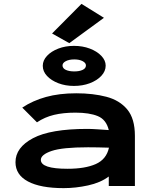

<svg xmlns="http://www.w3.org/2000/svg" viewBox="-20 -961 790 992"><path d="M309 11Q189 11 124.5 -23.5Q60 -58 60 -123Q60 -199 150.5 -247Q241 -295 431 -295Q453 -295 482 -293Q511 -291 542 -289Q529 -343 485.5 -361Q442 -379 370 -379Q307 -379 259 -367.5Q211 -356 171 -329L95 -405Q149 -441 217.5 -460Q286 -479 374 -479Q461 -479 529.5 -461Q598 -443 637.5 -395.5Q677 -348 677 -259V0H542V-49Q499 -17 435 -3Q371 11 309 11ZM191 -135Q191 -89 329 -89Q420 -89 475 -113.5Q530 -138 543 -198Q515 -199 486 -199.5Q457 -200 435 -200Q302 -200 246.5 -181Q191 -162 191 -135ZM362 -517Q318 -517 281.5 -531Q245 -545 223 -568.5Q201 -592 201 -621Q201 -649 223 -672.5Q245 -696 281.5 -710Q318 -724 362 -724Q407 -724 444 -710Q481 -696 503.5 -672.5Q526 -649 526 -622Q526 -593 503.5 -569Q481 -545 444 -531Q407 -517 362 -517ZM364 -592Q390 -592 407 -600Q424 -608 424 -623Q424 -636 407 -645Q390 -654 364 -654Q337 -654 320 -645Q303 -636 303 -623Q303 -608 320 -600Q337 -592 364 -592ZM338 -738 249 -788 401 -941 517 -869Z"/></svg>

Font: Inconsolata ExtraExpanded ExtraBold
Style: Regular
Weight: 800
Width: 8
Monospace: yes
Designer: Raph Levien, Cyreal, Brenton Simpson
Foundry: Raph Levien, Cyreal, Google
Version: Version 3.001; ttfautohint (v1.8.2.53-6de2)